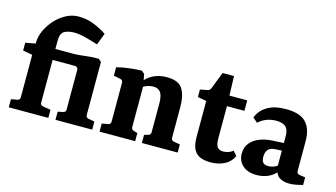

<svg xmlns="http://www.w3.org/2000/svg" viewBox="-77 -916 2080 1187"><g transform="rotate(15 962.5 -323.0)"><path d="M524 -59 563 -52V0H328V-52L361 -59Q378 -62 378 -80V-332Q378 -340 373.5 -346.5Q369 -353 357 -353H215V-79Q215 -63 233 -60L282 -52V0H29V-52L68 -59Q85 -62 85 -79V-351L24 -362V-412L88 -424V-429Q88 -468 106 -507.5Q124 -547 154.5 -580.5Q185 -614 223 -634Q261 -654 301 -654Q356 -654 401 -635.5Q446 -617 484 -592L455 -517Q418 -529 374 -540.5Q330 -552 295 -551Q261 -550 237.5 -536.5Q214 -523 214 -473V-423H330Q362 -423 400 -428.5Q438 -434 489 -434L507 -418V-80Q507 -62 524 -59Z M881 0V-52L906 -59Q914 -61 918 -66Q922 -71 922 -80V-261Q922 -313 907 -334Q892 -355 860 -355Q839 -355 816.5 -346.5Q794 -338 774 -321L775 -358Q802 -396 840 -414.5Q878 -433 926 -433Q1000 -433 1026.5 -392Q1053 -351 1053 -275V-80Q1053 -62 1070 -59L1110 -52V0ZM610 0V-52L650 -59Q666 -62 666 -80V-327Q666 -345 650 -348L606 -357V-411Q644 -421 686 -426Q728 -431 765 -432L784 -416L798 -341V-80Q798 -64 814 -59L838 -52V0Z M1198 -354 1142 -364V-412L1188 -421Q1198 -423 1202 -427.5Q1206 -432 1210 -441L1251 -547H1324L1328 -423H1442V-356H1330V-151Q1330 -110 1342 -94.5Q1354 -79 1379 -79Q1393 -79 1410 -84Q1427 -89 1441 -101L1466 -73Q1448 -33 1409 -13.5Q1370 6 1320 6Q1282 6 1254.5 -5.5Q1227 -17 1212.5 -45Q1198 -73 1198 -122Z M1615 8Q1560 8 1527 -21Q1494 -50 1494 -98Q1494 -138 1516.5 -165Q1539 -192 1576 -206.5Q1613 -221 1655 -223L1750 -228V-180L1689 -176Q1654 -175 1641 -157Q1628 -139 1628 -113Q1628 -88 1638 -76Q1648 -64 1671 -64Q1694 -64 1714 -73.5Q1734 -83 1747 -99L1757 -71Q1738 -33 1701 -12.5Q1664 8 1615 8ZM1506 -331Q1524 -378 1569.5 -405.5Q1615 -433 1689 -433Q1778 -433 1817 -392.5Q1856 -352 1856 -272V-83Q1856 -63 1875 -61L1911 -56V-7Q1896 -3 1871.5 2Q1847 7 1825 7Q1787 7 1762 -9.5Q1737 -26 1729 -69V-270Q1729 -314 1708.5 -331Q1688 -348 1650 -348Q1617 -348 1588.5 -337.5Q1560 -327 1536 -305Z"/></g></svg>

Font: Rasa
Style: Regular
Weight: 400
Designer: Anna Giedrys (Yrsa+Rasa design), David Brezina (Yrsa art-direction, Rasa art-direction, design)
Foundry: Rosetta Type Foundry
Version: Version 2.004